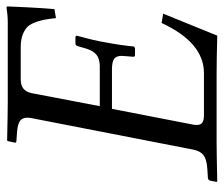

<svg xmlns="http://www.w3.org/2000/svg" viewBox="-69 -620 691 593"><g transform="rotate(-90 276.5 -323.5)"><path d="M553.2 -646Q553.2 -636.7 550.3 -582.3Q547.4 -527.8 544.9 -501L517.1 -496.1Q514.6 -519.5 511.7 -534.2Q508.8 -548.8 502.7 -563.7Q496.6 -578.6 487.3 -586.7Q478 -594.7 462.9 -599.9Q447.8 -605 426.8 -605H327.1Q292 -605 285.2 -570.8L245.1 -360.8H367.2Q391.1 -360.8 403.6 -370.8Q416 -380.9 422.9 -402.8L430.2 -428.2Q432.1 -436 439 -436H460L462.9 -432.1Q446.8 -374 441.9 -341.8Q433.6 -298.8 429.2 -254.9L423.8 -252H402.8Q399.4 -252 398.2 -254.6Q397 -257.3 397.9 -259.8L399.9 -285.2Q400.4 -288.1 400.4 -293.5Q400.4 -310.1 390.9 -316.7Q381.3 -323.2 358.9 -323.2H236.8L188 -71.8Q187 -64 187 -61.5Q187 -48.8 194.6 -43.9Q202.1 -39.1 216.8 -39.1H347.2Q441.4 -39.1 502 -169.9L530.8 -165L462.9 2Q386.7 0 340.8 0H134.8Q103 0 13.2 2L11.2 0L15.1 -20Q17.6 -26.9 23.9 -26.9L53.2 -28.8Q81.1 -30.8 93.8 -40.5Q106.4 -50.3 110.8 -71.8L208 -570.8Q209.5 -579.1 209.5 -585Q209.5 -600.1 199.5 -607.2Q189.5 -614.3 167 -616.2L139.2 -618.2Q130.4 -618.2 132.8 -625L137.2 -645L139.2 -647Q229 -645 259.8 -645H502.9Q525.9 -645 548.8 -648.9Q553.2 -648.9 553.2 -646Z"/></g></svg>

Font: Linux Libertine G
Style: Italic
Weight: 400
Italic angle: -12°
Designer: Philipp H. Poll
Foundry: Philipp H. Poll
Version: Version 5.1.3